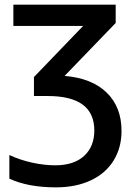

<svg xmlns="http://www.w3.org/2000/svg" viewBox="-20 -560 575 820"><path d="M125 -231 335 -449.2H37.1V-540H474.1V-461.9L255.9 -235.8Q372.6 -226.1 435.8 -164.3Q499 -102.5 499 -1Q499 71.3 464.8 126.2Q430.7 181.2 366.9 210.7Q303.2 240.2 219.2 240.2Q100.1 240.2 20 203.1V102.1Q65.9 123.5 117.9 134.8Q169.9 146 215.8 146Q295.4 146 339.1 106Q382.8 65.9 382.8 -2.9Q382.8 -149.9 184.1 -149.9H125Z"/></svg>

Font: Open Sans Semibold
Style: Regular
Weight: 600
Foundry: Ascender Corporation
Version: Version 1.10; ttfautohint (v1.5.65-e2d9)